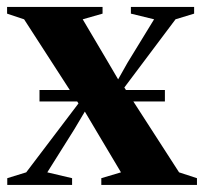

<svg xmlns="http://www.w3.org/2000/svg" viewBox="-27 -522 576 542"><path d="M47 -35.5 194.5 -230 41 -467.5 -7 -483.5V-502.5H262.5V-483.5L206.5 -467.5L274.5 -352.5L306.5 -298L333 -345L408 -467.5L342.5 -483.5V-502.5H521V-483.5L468.5 -467.5L324 -275L478.5 -35.5L529 -19V0H259V-19L314.5 -35.5L247.5 -148L212.5 -207L182.5 -156.5L106.5 -35.5L176.5 -19V0H-6.5V-19ZM438.5 -268V-235.5H84.5V-268Z"/></svg>

Font: Merriweather 144pt
Style: Bold
Weight: 700
Version: Version 2.100